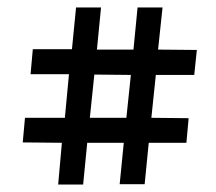

<svg xmlns="http://www.w3.org/2000/svg" viewBox="-20 -480 580 515"><path d="M312 -97H214L203 15H136L146 -97L41 -98L47 -164H154L165 -281H62L68 -348H173L184 -460H251L240 -347H338L349 -460H416L404 -347L508 -346L501 -279H398L386 -164L486 -163L480 -97H379L368 14H301ZM221 -164H319L331 -279L233 -280Z"/></svg>

Font: r_Genos
Style: Bold
Weight: 700
Designer: Robert E. Leuschke
Foundry: Robert E. Leuschke
Version: Version 2.000;June 29, 2024;FontCreator 14.0.0.2814 32-bit